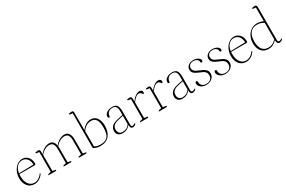

<svg xmlns="http://www.w3.org/2000/svg" viewBox="126 -1979 4818 3235"><g transform="rotate(-30 2534.5 -361.0)"><path d="M216 12Q132 12 83.5 -47Q35 -106 35 -200Q35 -274 64 -333.5Q93 -393 139.5 -427.5Q186 -462 240 -462Q285 -462 319.5 -439Q354 -416 373.5 -376.5Q393 -337 393 -286Q393 -272 386 -267Q379 -262 377 -262H73Q71 -241 71 -217Q71 -157 89.5 -110Q108 -63 142.5 -36Q177 -9 225 -9Q268 -9 309.5 -35Q351 -61 378 -104L388 -92Q357 -43 311.5 -15.5Q266 12 216 12ZM227 -442Q168 -442 127.5 -399.5Q87 -357 75 -277L359 -284Q360 -353 323 -397.5Q286 -442 227 -442Z M488 0Q488 -17 504 -20L550 -31V-418L502 -423Q488 -424 488 -443Q517 -448 528.5 -449.5Q540 -451 547 -451Q580 -451 580 -404V-358H582Q615 -405 666 -433.5Q717 -462 766 -462Q855 -462 872 -358H875Q909 -405 960.5 -433.5Q1012 -462 1060 -462Q1172 -462 1172 -297V-31L1234 -18Q1234 -8 1231 -4Q1228 0 1219 0H1078Q1078 -17 1094 -20L1140 -31V-308Q1140 -436 1047 -436Q1002 -436 955 -410Q908 -384 875 -340Q877 -320 877 -297V-31L939 -18Q939 -8 936 -4Q933 0 924 0H783Q783 -17 799 -20L845 -31V-308Q845 -436 752 -436Q708 -436 661.5 -410.5Q615 -385 582 -342V-31L644 -18Q644 -8 641 -4Q638 0 627 0Z M1493 12Q1462 12 1428 3Q1394 -6 1364 -25V-701L1316 -706Q1302 -707 1302 -726Q1331 -731 1343 -732.5Q1355 -734 1362 -734Q1394 -734 1394 -700V-359H1396Q1432 -409 1477 -435.5Q1522 -462 1570 -462Q1644 -462 1687 -405.5Q1730 -349 1730 -251Q1730 -131 1670 -59.5Q1610 12 1493 12ZM1513 -10Q1609 -10 1651.5 -63Q1694 -116 1694 -236Q1694 -340 1662.5 -388Q1631 -436 1563 -436Q1514 -436 1473.5 -412Q1433 -388 1396 -336V-38Q1429 -20 1456.5 -15Q1484 -10 1513 -10Z M1926 12Q1878 12 1847 -14.5Q1816 -41 1816 -88Q1816 -145 1851 -180Q1886 -215 1959 -232L2075 -259V-339Q2075 -447 1988 -447Q1936 -447 1906 -417.5Q1876 -388 1877 -337Q1873 -333 1868.5 -332Q1864 -331 1860 -331Q1841 -331 1841 -358Q1841 -403 1884.5 -432.5Q1928 -462 1994 -462Q2056 -462 2081.5 -427Q2107 -392 2107 -308V-49Q2107 -14 2133 -14Q2145 -14 2160.5 -20.5Q2176 -27 2187 -37L2192 -22Q2179 -7 2161 2.5Q2143 12 2127 12Q2077 12 2077 -60H2075Q2021 12 1926 12ZM1938 -8Q2027 -8 2075 -81V-243L1959 -215Q1852 -189 1852 -100Q1852 -56 1875 -32Q1898 -8 1938 -8Z M2272 0Q2272 -16 2288 -20L2334 -31V-418L2286 -423Q2272 -424 2272 -443Q2301 -448 2312.5 -449.5Q2324 -451 2331 -451Q2345 -451 2354.5 -439Q2364 -427 2364 -404V-355H2366Q2397 -402 2439.5 -432Q2482 -462 2518 -462Q2550 -462 2563 -447.5Q2576 -433 2576 -417Q2576 -405 2570 -395.5Q2564 -386 2554 -386Q2538 -415 2523 -424Q2508 -433 2491 -433Q2461 -433 2428 -404.5Q2395 -376 2366 -336V-32L2434 -19Q2434 -9 2431 -4.5Q2428 0 2417 0Z M2636 0Q2636 -16 2652 -20L2698 -31V-418L2650 -423Q2636 -424 2636 -443Q2665 -448 2676.5 -449.5Q2688 -451 2695 -451Q2709 -451 2718.5 -439Q2728 -427 2728 -404V-355H2730Q2761 -402 2803.5 -432Q2846 -462 2882 -462Q2914 -462 2927 -447.5Q2940 -433 2940 -417Q2940 -405 2934 -395.5Q2928 -386 2918 -386Q2902 -415 2887 -424Q2872 -433 2855 -433Q2825 -433 2792 -404.5Q2759 -376 2730 -336V-32L2798 -19Q2798 -9 2795 -4.5Q2792 0 2781 0Z M3091 12Q3043 12 3012 -14.5Q2981 -41 2981 -88Q2981 -145 3016 -180Q3051 -215 3124 -232L3240 -259V-339Q3240 -447 3153 -447Q3101 -447 3071 -417.5Q3041 -388 3042 -337Q3038 -333 3033.5 -332Q3029 -331 3025 -331Q3006 -331 3006 -358Q3006 -403 3049.5 -432.5Q3093 -462 3159 -462Q3221 -462 3246.5 -427Q3272 -392 3272 -308V-49Q3272 -14 3298 -14Q3310 -14 3325.5 -20.5Q3341 -27 3352 -37L3357 -22Q3344 -7 3326 2.5Q3308 12 3292 12Q3242 12 3242 -60H3240Q3186 12 3091 12ZM3103 -8Q3192 -8 3240 -81V-243L3124 -215Q3017 -189 3017 -100Q3017 -56 3040 -32Q3063 -8 3103 -8Z M3557 12Q3493 12 3452.5 -19.5Q3412 -51 3412 -94Q3412 -113 3419 -120.5Q3426 -128 3435 -128Q3449 -128 3456 -116Q3456 -4 3565 -4Q3617 -4 3647.5 -30.5Q3678 -57 3678 -106Q3678 -145 3660 -167.5Q3642 -190 3613.5 -204Q3585 -218 3553 -230Q3523 -242 3495.5 -257.5Q3468 -273 3450 -296Q3432 -319 3432 -351Q3432 -398 3469.5 -430Q3507 -462 3568 -462Q3603 -462 3632.5 -451.5Q3662 -441 3680 -423Q3698 -405 3698 -382Q3698 -369 3691.5 -362.5Q3685 -356 3676 -356Q3667 -356 3660 -360Q3660 -402 3634 -424Q3608 -446 3563 -446Q3517 -446 3491.5 -424Q3466 -402 3466 -364Q3466 -334 3481 -315Q3496 -296 3520.5 -283.5Q3545 -271 3572 -260Q3606 -247 3638.5 -230Q3671 -213 3692 -187.5Q3713 -162 3713 -121Q3713 -82 3692.5 -52Q3672 -22 3636.5 -5Q3601 12 3557 12Z M3928 12Q3864 12 3823.5 -19.5Q3783 -51 3783 -94Q3783 -113 3790 -120.5Q3797 -128 3806 -128Q3820 -128 3827 -116Q3827 -4 3936 -4Q3988 -4 4018.5 -30.5Q4049 -57 4049 -106Q4049 -145 4031 -167.5Q4013 -190 3984.5 -204Q3956 -218 3924 -230Q3894 -242 3866.5 -257.5Q3839 -273 3821 -296Q3803 -319 3803 -351Q3803 -398 3840.5 -430Q3878 -462 3939 -462Q3974 -462 4003.5 -451.5Q4033 -441 4051 -423Q4069 -405 4069 -382Q4069 -369 4062.5 -362.5Q4056 -356 4047 -356Q4038 -356 4031 -360Q4031 -402 4005 -424Q3979 -446 3934 -446Q3888 -446 3862.5 -424Q3837 -402 3837 -364Q3837 -334 3852 -315Q3867 -296 3891.5 -283.5Q3916 -271 3943 -260Q3977 -247 4009.5 -230Q4042 -213 4063 -187.5Q4084 -162 4084 -121Q4084 -82 4063.5 -52Q4043 -22 4007.5 -5Q3972 12 3928 12Z M4335 12Q4251 12 4202.5 -47Q4154 -106 4154 -200Q4154 -274 4183 -333.5Q4212 -393 4258.5 -427.5Q4305 -462 4359 -462Q4404 -462 4438.5 -439Q4473 -416 4492.5 -376.5Q4512 -337 4512 -286Q4512 -272 4505 -267Q4498 -262 4496 -262H4192Q4190 -241 4190 -217Q4190 -157 4208.5 -110Q4227 -63 4261.5 -36Q4296 -9 4344 -9Q4387 -9 4428.5 -35Q4470 -61 4497 -104L4507 -92Q4476 -43 4430.5 -15.5Q4385 12 4335 12ZM4346 -442Q4287 -442 4246.5 -399.5Q4206 -357 4194 -277L4478 -284Q4479 -353 4442 -397.5Q4405 -442 4346 -442Z M4763 12Q4681 12 4631.5 -46Q4582 -104 4582 -200Q4582 -274 4611.5 -333.5Q4641 -393 4692 -427.5Q4743 -462 4807 -462Q4873 -462 4928 -434V-701L4880 -706Q4866 -707 4866 -726Q4895 -731 4906.5 -732.5Q4918 -734 4925 -734Q4960 -734 4960 -683V-49Q4960 -14 4986 -14Q4998 -14 5013.5 -20.5Q5029 -27 5040 -37L5045 -22Q5032 -7 5014 2.5Q4996 12 4980 12Q4930 12 4930 -65H4929Q4901 -32 4861 -10Q4821 12 4763 12ZM4776 -10Q4822 -10 4858.5 -27Q4895 -44 4928 -83V-402Q4901 -421 4870 -431.5Q4839 -442 4794 -442Q4710 -442 4664 -383.5Q4618 -325 4618 -217Q4618 -116 4659 -63Q4700 -10 4776 -10Z"/></g></svg>

Font: Petrona Thin
Style: Regular
Weight: 100
Designer: Ringo R. Seeber
Foundry: Ringo R. Seeber
Version: Version 2.001; ttfautohint (v1.8.3)